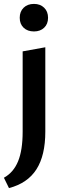

<svg xmlns="http://www.w3.org/2000/svg" viewBox="-37 -674 331 983"><path d="M79 0V-411L195 -432V0Q195 122 149.5 193Q104 264 9 289L-17 236Q32 209 55.5 152Q79 95 79 0ZM137 -513Q104 -513 84 -532Q64 -551 64 -583Q64 -615 84 -634.5Q104 -654 137 -654Q169 -654 189 -634.5Q209 -615 209 -583Q209 -551 189 -532Q169 -513 137 -513Z"/></svg>

Font: Ysabeau Office
Style: Bold
Weight: 700
Designer: Christian Thalmann (Catharsis Fonts)
Version: Version 2.001;gftools[0.9.30]; featfreeze: tnum,lnum,ss02